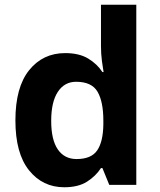

<svg xmlns="http://www.w3.org/2000/svg" viewBox="-20 -780 673 810"><path d="M251 10Q160 10 102.5 -61.5Q45 -133 45 -272Q45 -412 103 -484Q161 -556 255 -556Q314 -556 352 -533Q390 -510 412 -476H417Q414 -492 410 -522.5Q406 -553 406 -585V-760H555V0H441L412 -71H406Q384 -37 347 -13.5Q310 10 251 10ZM303 -109Q365 -109 390 -145.5Q415 -182 416 -255V-271Q416 -351 391.5 -393Q367 -435 301 -435Q252 -435 224 -392.5Q196 -350 196 -270Q196 -190 224 -149.5Q252 -109 303 -109Z"/></svg>

Font: Noto Sans Cham
Style: Regular
Weight: 400
Designer: Monotype Design Team
Foundry: Monotype Imaging Inc.
Version: Version 2.002